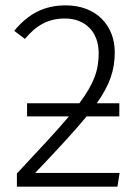

<svg xmlns="http://www.w3.org/2000/svg" viewBox="-20 -696 519 716"><path d="M111 -51C195 -139 257 -206 303 -262H425V-311H341C389 -379 408 -434 408 -501C408 -601 339 -676 225 -676C145 -676 86 -645 33 -581L73 -551C114 -600 158 -627 222 -627C298 -627 348 -577 348 -498C348 -434 331 -385 276 -311H81V-262H237C191 -207 128 -140 43 -49V0H418L426 -51Z"/></svg>

Font: FiraGO Light
Style: Regular
Weight: 300
Designer: bBox Type
Foundry: bBox Type GmbH
Version: Version 1.001;PS 001.001;hotconv 1.0.88;makeotf.lib2.5.64775